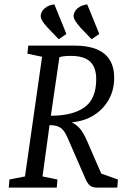

<svg xmlns="http://www.w3.org/2000/svg" viewBox="-20 -856 565 876"><path d="M248 -677 198 -729Q180 -748 171.5 -763.5Q163 -779 167 -792Q169 -801 176 -810Q183 -819 195 -826Q207 -833 228 -836L283 -701ZM398 -677 348 -729Q331 -748 322 -763.5Q313 -779 317 -792Q319 -801 326 -810Q333 -819 345.5 -826Q358 -833 378 -836L433 -701ZM20 0 23 -37 94 -51 172 -597 105 -611 109 -648H319Q380 -648 420.5 -631.5Q461 -615 481 -582Q501 -549 501 -501Q501 -446 476.5 -402Q452 -358 408.5 -330.5Q365 -303 307 -298Q330 -287 346 -267.5Q362 -248 378 -211L442 -64L518 -37L515 0H426Q403 0 391.5 -8.5Q380 -17 370 -40L288 -228Q274 -261 256.5 -273Q239 -285 206 -285L174 -51L242 -37L239 0ZM212 -328Q312 -328 365.5 -366.5Q419 -405 419 -494Q419 -549 391 -575Q363 -601 303 -601Q282 -601 269 -599Q256 -597 251 -595Z"/></svg>

Font: Faustina
Style: Italic
Weight: 400
Italic angle: -8°
Designer: Alfonso Garcia
Foundry: http://www.omnibus-type.com
Version: Version 1.200